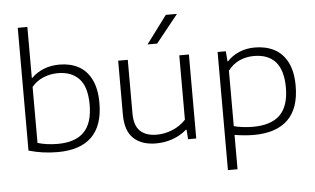

<svg xmlns="http://www.w3.org/2000/svg" viewBox="-63 -910 2024 1233"><g transform="rotate(-5 949.0 -294.0)"><path d="M92.5 -16.5V-808H154.5V-480H158.5Q191 -513 237 -531.2Q283 -549.5 338.5 -549.5Q407 -549.5 459.8 -521.8Q512.5 -494 542.8 -434Q573 -374 573 -281.5Q573 -136.5 498.8 -63.5Q424.5 9.5 278 9.5Q181.5 9.5 92.5 -16.5ZM509.5 -275.5Q509.5 -391.5 460 -443.5Q410.5 -495.5 325 -495.5Q275 -495.5 230.8 -477.5Q186.5 -459.5 154.5 -421.5V-60.5Q213 -43 284 -43Q397 -43 453.2 -100Q509.5 -157 509.5 -275.5Z M716.5 -193.5V-541.5H778.5V-196.5Q778.5 -117 816.2 -81.8Q854 -46.5 922.5 -46.5Q973.5 -46.5 1023.5 -66.8Q1073.5 -87 1110.5 -126.5V-541.5H1172.5V0H1120L1115.5 -61.5H1111Q1071 -27 1020.2 -9Q969.5 9 913.5 9Q821 9 768.8 -40Q716.5 -89 716.5 -193.5ZM913.5 -629 1047 -808H1119L975.5 -629Z M1357.5 -541.5H1410.5L1415.5 -476.5H1419.5Q1451.5 -511 1497.5 -530.2Q1543.5 -549.5 1597.5 -549.5Q1668 -549.5 1722 -521.8Q1776 -494 1807 -434.2Q1838 -374.5 1838 -281Q1838 -136.5 1763.2 -63.5Q1688.5 9.5 1542 9.5Q1488.5 9.5 1419.5 -1.5V220H1357.5ZM1774.5 -275.5Q1774.5 -495.5 1586.5 -495.5Q1537.5 -495.5 1494.2 -476.2Q1451 -457 1419.5 -415.5V-58Q1445.5 -51 1477.5 -47Q1509.5 -43 1541.5 -43Q1659.5 -43 1717 -99.8Q1774.5 -156.5 1774.5 -275.5Z"/></g></svg>

Font: Encode Sans Expanded Light
Style: Regular
Weight: 300
Width: 7
Designer: Multiple Designers
Foundry: Impallari Type
Version: Version 2.000